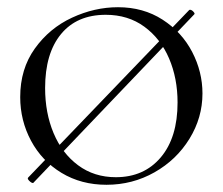

<svg xmlns="http://www.w3.org/2000/svg" viewBox="-20 -500 617 532"><path d="M71 7Q67 7 61 1Q55 -5 58 -8L504 -472L506 -473Q511 -473 516 -467.5Q521 -462 518 -460L72 7ZM36 -231Q36 -309 76.5 -365.5Q117 -422 179.5 -451Q242 -480 307 -480Q377 -480 430.5 -445.5Q484 -411 512.5 -356Q541 -301 541 -241Q541 -174 505 -115.5Q469 -57 408 -22.5Q347 12 275 12Q205 12 150.5 -21Q96 -54 66 -110Q36 -166 36 -231ZM472 -216Q472 -283 448.5 -338Q425 -393 380 -426Q335 -459 273 -459Q193 -459 149 -405.5Q105 -352 105 -256Q105 -187 128.5 -131Q152 -75 196.5 -42Q241 -9 301 -9Q379 -9 425.5 -64Q472 -119 472 -216Z"/></svg>

Font: Cormorant SC
Style: Regular
Weight: 400
Designer: Christian Thalmann (Catharsis Fonts)
Foundry: Catharsis Fonts
Version: Version 4.000